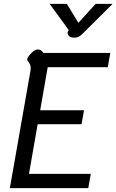

<svg xmlns="http://www.w3.org/2000/svg" viewBox="-20 -974 603 994"><path d="M138 -609Q139 -614 139 -622Q139 -638 130 -649.5Q121 -661 121 -666Q121 -671 123 -674Q130 -688 146 -703Q162 -718 178 -718Q185 -718 192.5 -713Q200 -708 205 -700H551L538 -626H227L188 -403H415L402 -331H175L130 -74H450L437 0H31ZM330 -803Q330 -809 333 -813L336 -818L237 -954H326L386 -856L475 -954H563L410 -802Q397 -789 388 -784Q379 -779 365 -779Q348 -779 339 -786Q330 -793 330 -803Z"/></svg>

Font: Niramit
Style: Italic
Weight: 400
Italic angle: -10°
Version: Version 1.000; ttfautohint (v1.6)